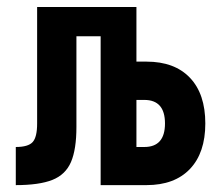

<svg xmlns="http://www.w3.org/2000/svg" viewBox="-20 -538 626 558"><path d="M25.9 0V-110.8Q62 -110.8 75 -125.2Q87.9 -139.6 87.9 -178.7V-517.6H376.5V-358.9H405.8Q487.3 -358.9 532 -312Q576.7 -265.1 576.7 -179.2Q576.7 -93.8 532 -46.9Q487.3 0 405.8 0H272.5V-432.6H202.1V-168.9Q202.1 -104 186.3 -67.1Q170.4 -30.3 132.1 -15.1Q93.8 0 25.9 0ZM376.5 -110.8H399.4Q459.5 -110.8 459.5 -179.2Q459.5 -247.6 399.4 -247.6H376.5Z"/></svg>

Font: CaskaydiaCove NF SemiBold
Style: Regular
Weight: 600
Designer: Aaron Bell
Foundry: Saja Typeworks
Version: Version 2111.001; VTT 6.35;Nerd Fonts 3.2.1